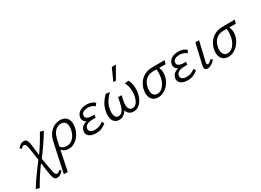

<svg xmlns="http://www.w3.org/2000/svg" viewBox="-82 -1604 3786 2786"><g transform="rotate(-30 1810.5 -211.0)"><path d="M299.8 286.3Q269.9 286.3 253.7 263.7Q237.5 241.2 227.5 177.5Q220 127.3 210.5 67.7Q200.9 8.1 195.3 -50.4Q188.8 -94.8 182.5 -137.4Q176.2 -180 170.3 -220.4Q164.5 -260.7 157.3 -297Q149.4 -339.6 139.3 -353.2Q129.2 -366.8 112.5 -366.8Q98.9 -366.8 84.8 -356.5Q70.6 -346.2 60.1 -334.4L38.5 -361.1Q64.2 -389 87.3 -404.2Q110.4 -419.4 140.6 -419.4Q160.9 -419.4 174.7 -410.1Q188.5 -400.9 197.8 -377.2Q207 -353.5 213 -310.5Q216 -287.1 219.5 -260.2Q222.9 -233.4 225.9 -204.4Q228.8 -175.4 231.7 -146.5Q234.6 -117.6 237 -90.5Q247.9 -19.1 259.1 43.4Q270.4 105.8 283.2 163.9Q291.6 206.1 301.5 219.9Q311.3 233.7 328 233.7Q342 233.7 355.9 223.4Q369.8 213.1 380.4 201.3L402 228Q376.7 255.4 353.4 270.8Q330.1 286.3 299.8 286.3ZM2.7 289 -54.6 271.8Q-0.9 182.2 65.5 90.9Q131.9 -0.4 202.2 -93.2L218.1 -41.2Q156.5 41.5 101.6 125.2Q46.7 209 2.7 289ZM225.2 -42.8 208.7 -95.9Q267.5 -175.5 320 -259.7Q372.6 -344 413.7 -419.9L471.1 -402.7Q420.3 -317.2 356.4 -224.9Q292.5 -132.5 225.2 -42.8Z M406.4 289Q420.4 225.5 433.2 165.5Q446 105.5 458.8 46Q471.5 -13.4 484.5 -74.2Q497.5 -135 511.3 -199.7Q526.4 -270.7 561.6 -319.5Q596.9 -368.2 645 -393.8Q693.2 -419.4 747.2 -419.4Q802.6 -419.4 837.6 -393.9Q872.6 -368.4 884.7 -322.5Q896.8 -276.7 884.3 -216.1Q871.2 -152.3 837.2 -101.8Q803.2 -51.4 756.2 -22.5Q709.2 6.3 655.1 6.3Q624 6.3 598.4 -3.7Q572.8 -13.6 554.6 -30.8Q536.5 -48 527.4 -69.6L546.9 -98.4Q562 -70.4 590.4 -56.7Q618.7 -43 649.5 -43Q692 -43 726.4 -65.1Q760.8 -87.3 785.1 -126.5Q809.5 -165.6 819.8 -216.5Q834.1 -288.9 811 -329Q787.8 -369 733.2 -369Q697.5 -369 666 -349.9Q634.5 -330.7 611 -293Q587.5 -255.4 575.2 -200Q563.2 -146.6 554.6 -107.7Q546 -68.8 538.6 -33.1Q531.2 2.6 522.4 44.7Q513.6 86.8 501.8 145.2Q489.9 203.5 472.5 289Z M1109 8.5Q1062.4 8.5 1026.9 -6.5Q991.5 -21.5 975 -50.7Q958.6 -79.9 968.8 -121.4Q981.5 -172.4 1034.6 -197.9Q1087.7 -223.5 1168.9 -223.5L1165.7 -193.8Q1118.6 -193.8 1083 -208.9Q1047.5 -224 1031.5 -252.5Q1015.5 -281.1 1025.3 -320.2Q1033.4 -351.5 1055.6 -374.4Q1077.8 -397.4 1113.2 -410Q1148.5 -422.6 1194.1 -422.6Q1239.7 -422.6 1274 -410Q1308.2 -397.3 1330.9 -373.1L1301.5 -332.3Q1284.9 -349.9 1255.9 -361.6Q1226.9 -373.4 1186.9 -373.4Q1143.4 -373.4 1114.6 -357.5Q1085.8 -341.5 1079.5 -312.8Q1074.1 -289 1085.5 -272.2Q1097 -255.4 1121 -247Q1144.9 -238.7 1176.9 -238.7H1223.3L1215.2 -190.5H1168.8Q1106.7 -190.5 1072.1 -170.9Q1037.5 -151.3 1030.6 -121.7Q1023.4 -86.5 1047.5 -64.8Q1071.5 -43 1119.5 -43Q1166.7 -43 1202.2 -58.3Q1237.6 -73.6 1264.3 -95.8L1283.3 -55.9Q1248.9 -27.6 1208.5 -9.6Q1168.1 8.5 1109 8.5Z M1499.9 8.5Q1453.4 8.5 1423.6 -18.4Q1393.8 -45.3 1385.5 -94.7Q1377.3 -144.1 1393 -211.5Q1407 -272.9 1438.4 -323Q1469.8 -373 1516.3 -418.2L1580.7 -409.3Q1537.9 -369.2 1505 -319.1Q1472.1 -269.1 1458.1 -207.9Q1448.4 -166 1450.9 -128Q1453.5 -90.1 1469.6 -66.3Q1485.7 -42.5 1516.4 -42.5Q1543.9 -42.5 1564.1 -59Q1584.4 -75.5 1598.4 -102.2Q1612.4 -128.9 1621 -160.8Q1629.7 -192.7 1634.7 -222.5L1645.6 -285.5H1706.3L1691.1 -219.5Q1678.1 -162.3 1681.4 -123Q1684.6 -83.7 1702.9 -63.1Q1721.2 -42.5 1752.4 -42.5Q1780.3 -42.5 1801.6 -59Q1823 -75.6 1838.3 -105.6Q1853.6 -135.5 1861.5 -176.1Q1869.5 -214.1 1869.4 -255.4Q1869.2 -296.7 1860.3 -337Q1851.5 -377.2 1831.7 -410.5L1897.3 -417.9Q1925.3 -363.2 1930.8 -302.3Q1936.4 -241.4 1924.5 -186.2Q1912.3 -129.8 1886.4 -85.6Q1860.5 -41.4 1824 -16.5Q1787.5 8.5 1743.4 8.5Q1684 8.5 1653 -29.6Q1622 -67.6 1624.8 -128.3L1652.4 -122.8Q1627.5 -56.2 1589.1 -23.9Q1550.7 8.5 1499.9 8.5ZM1696.2 -509.1 1787.1 -711H1855.3L1739.9 -509.1Z M2152.9 8.5Q2099.9 8.5 2067.2 -17.9Q2034.5 -44.3 2023.4 -89.9Q2012.3 -135.5 2023.7 -192.4Q2037.2 -255.2 2072.5 -304.9Q2107.9 -354.5 2163.1 -383.5Q2218.4 -412.5 2288.9 -413.1L2500.3 -414.2L2483 -354.5Q2422.3 -355.6 2369.3 -355.9Q2316.4 -356.2 2274.8 -356.2Q2224.7 -356.2 2187 -336.6Q2149.2 -317 2124.6 -281Q2100.1 -245.1 2089.3 -196.7Q2075.6 -126.6 2096.6 -84.3Q2117.6 -41.9 2168.5 -41.9Q2207.8 -41.9 2239.8 -66.5Q2271.7 -91 2294.4 -131.5Q2317 -171.9 2326.3 -219.5Q2330.1 -236.5 2331.9 -258.5Q2333.6 -280.4 2333.8 -302.5Q2334 -324.6 2332.3 -343.8Q2330.5 -362.9 2326.8 -373.9L2366.3 -383.8Q2374.1 -362.5 2382.8 -337Q2391.5 -311.6 2394.7 -279.9Q2398 -248.1 2388.5 -206.4Q2380.2 -165.4 2358.9 -127Q2337.5 -88.5 2306.3 -58Q2275.1 -27.4 2236 -9.5Q2196.9 8.5 2152.9 8.5Z M2645 8.5Q2598.4 8.5 2562.9 -6.5Q2527.5 -21.5 2511 -50.7Q2494.6 -79.9 2504.8 -121.4Q2517.5 -172.4 2570.6 -197.9Q2623.7 -223.5 2704.9 -223.5L2701.7 -193.8Q2654.6 -193.8 2619 -208.9Q2583.5 -224 2567.5 -252.5Q2551.5 -281.1 2561.3 -320.2Q2569.4 -351.5 2591.6 -374.4Q2613.8 -397.4 2649.2 -410Q2684.5 -422.6 2730.1 -422.6Q2775.7 -422.6 2810 -410Q2844.2 -397.3 2866.9 -373.1L2837.5 -332.3Q2820.9 -349.9 2791.9 -361.6Q2762.9 -373.4 2722.9 -373.4Q2679.4 -373.4 2650.6 -357.5Q2621.8 -341.5 2615.5 -312.8Q2610.1 -289 2621.5 -272.2Q2633 -255.4 2657 -247Q2680.9 -238.7 2712.9 -238.7H2759.3L2751.2 -190.5H2704.8Q2642.7 -190.5 2608.1 -170.9Q2573.5 -151.3 2566.6 -121.7Q2559.4 -86.5 2583.5 -64.8Q2607.5 -43 2655.5 -43Q2702.7 -43 2738.2 -58.3Q2773.6 -73.6 2800.3 -95.8L2819.3 -55.9Q2784.9 -27.6 2744.5 -9.6Q2704.1 8.5 2645 8.5Z M2984.5 5.2Q2965.5 5.2 2952 -3.3Q2938.5 -11.7 2934.2 -29.2Q2929.9 -46.7 2936.1 -74.1L3016.5 -414.2H3077.7L3001.1 -89Q2997.1 -70.5 3000 -59.8Q3003 -49 3017.5 -49Q3032.3 -49 3049 -61.4Q3065.8 -73.8 3088.1 -95.3L3110.3 -68.5Q3076.7 -33.7 3045.2 -14.3Q3013.7 5.2 2984.5 5.2Z M3328.9 8.5Q3275.9 8.5 3243.2 -17.9Q3210.5 -44.3 3199.4 -89.9Q3188.3 -135.5 3199.7 -192.4Q3213.2 -255.2 3248.5 -304.9Q3283.9 -354.5 3339.1 -383.5Q3394.4 -412.5 3464.9 -413.1L3676.3 -414.2L3659 -354.5Q3598.3 -355.6 3545.3 -355.9Q3492.4 -356.2 3450.8 -356.2Q3400.7 -356.2 3363 -336.6Q3325.2 -317 3300.6 -281Q3276.1 -245.1 3265.3 -196.7Q3251.6 -126.6 3272.6 -84.3Q3293.6 -41.9 3344.5 -41.9Q3383.8 -41.9 3415.8 -66.5Q3447.7 -91 3470.4 -131.5Q3493 -171.9 3502.3 -219.5Q3506.1 -236.5 3507.9 -258.5Q3509.6 -280.4 3509.8 -302.5Q3510 -324.6 3508.3 -343.8Q3506.5 -362.9 3502.8 -373.9L3542.3 -383.8Q3550.1 -362.5 3558.8 -337Q3567.5 -311.6 3570.7 -279.9Q3574 -248.1 3564.5 -206.4Q3556.2 -165.4 3534.9 -127Q3513.5 -88.5 3482.3 -58Q3451.1 -27.4 3412 -9.5Q3372.9 8.5 3328.9 8.5Z"/></g></svg>

Font: Ysabeau
Style: Bold Italic
Weight: 700
Italic angle: -12°
Designer: Christian Thalmann (Catharsis Fonts)
Version: Version 2.002